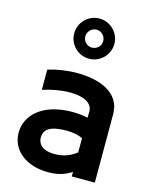

<svg xmlns="http://www.w3.org/2000/svg" viewBox="-136 -965 886 1118"><g transform="rotate(15 307.0 -406.0)"><path d="M404 26V53H543V-360C543 -490 414 -537 280 -537C219 -537 156 -527 105 -511V-389C157 -406 216 -417 268 -417C345 -417 405 -394 405 -338L404 -301C376 -308 343 -311 311 -311C132 -311 39 -219 39 -114C39 -3 138 65 262 65C313 65 355 57 404 26ZM444 -756C444 -823 389 -877 323 -877C256 -877 202 -823 202 -756C202 -689 256 -635 323 -635C389 -635 444 -689 444 -756ZM404 -177V-92C368 -65 332 -47 271 -47C201 -47 171 -80 171 -119C171 -169 207 -197 307 -197C337 -197 374 -193 404 -177ZM377 -755C377 -726 353 -702 323 -702C293 -702 269 -726 269 -755C269 -785 293 -810 323 -810C353 -810 377 -785 377 -755Z"/></g></svg>

Font: LINE Seed JP App_OTF Bold
Style: Regular
Weight: 700
Designer: LINE & Fontrix & Fontworks
Version: Version 1.009